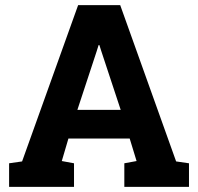

<svg xmlns="http://www.w3.org/2000/svg" viewBox="-20 -731 775 751"><path d="M15.6 0V-92.3L66.4 -99.6L285.6 -710.9H450.2L668.9 -99.6L719.2 -92.3V0H466.3V-92.3L514.2 -101.1L487.3 -189H247.6L221.7 -101.1L269.5 -92.3V0ZM282.7 -301.3H452.1L376 -531.7L368.7 -554.7H365.7L357.9 -529.8Z"/></svg>

Font: Roboto Slab ExtraBold
Style: Regular
Weight: 800
Designer: Google
Version: Version 2.001; ttfautohint (v1.8.3)